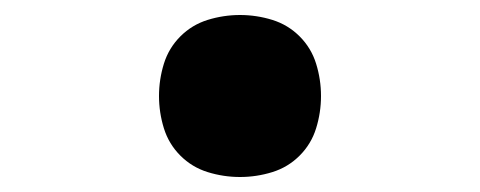

<svg xmlns="http://www.w3.org/2000/svg" viewBox="-20 -468 640 256"><path d="M300 -232Q278 -232 257 -238.5Q236 -245 220.5 -260.5Q205 -276 198.5 -297Q192 -318 192 -340Q192 -362 198.5 -383Q205 -404 220.5 -419.5Q236 -435 257 -441.5Q278 -448 300 -448Q322 -448 343 -441.5Q364 -435 379.5 -419.5Q395 -404 401.5 -383Q408 -362 408 -340Q408 -318 401.5 -297Q395 -276 379.5 -260.5Q364 -245 343 -238.5Q322 -232 300 -232Z"/></svg>

Font: Iosevka Custom Heavy Extended
Style: Regular
Weight: 900
Width: 7
Monospace: yes
Designer: Belleve Invis
Foundry: Belleve Invis
Version: Version 11.2.4; ttfautohint (v1.8.4)